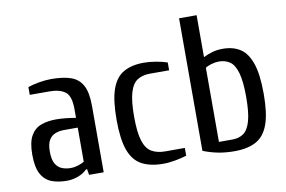

<svg xmlns="http://www.w3.org/2000/svg" viewBox="-75 -830 1445 970"><g transform="rotate(-10 647.5 -345.0)"><path d="M195 10Q150 10 116.5 -3Q83 -16 64 -50.5Q45 -85 45 -150Q45 -213 64 -246.5Q83 -280 116.5 -292.5Q150 -305 195 -305Q218 -305 245.5 -302Q273 -299 295 -295V-340Q295 -408 266.5 -429Q238 -450 185 -450H85V-490Q108 -498 141.5 -504Q175 -510 205 -510Q265 -510 305 -496.5Q345 -483 365 -446.5Q385 -410 385 -340V0H310L305 -30H300Q281 -11 253 -0.5Q225 10 195 10ZM225 -50Q244 -50 264 -56.5Q284 -63 295 -70V-245H225Q200 -245 179.5 -237Q159 -229 147 -208.5Q135 -188 135 -150Q135 -110 147 -88.5Q159 -67 179.5 -58.5Q200 -50 225 -50Z M690 10Q623 10 579.5 -13.5Q536 -37 515.5 -93.5Q495 -150 495 -250Q495 -350 515 -406.5Q535 -463 576.5 -486.5Q618 -510 680 -510Q710 -510 744 -504Q778 -498 800 -490V-450H700Q663 -450 637 -433.5Q611 -417 598 -373.5Q585 -330 585 -250Q585 -170 598.5 -126.5Q612 -83 640 -66.5Q668 -50 710 -50H810V-10Q788 -3 754 3.5Q720 10 690 10Z M1055 10Q1010 10 971.5 2.5Q933 -5 895 -20V-700H985V-485Q1008 -496 1031.5 -503Q1055 -510 1085 -510Q1138 -510 1174.5 -486.5Q1211 -463 1230.5 -406.5Q1250 -350 1250 -250Q1250 -150 1229.5 -93.5Q1209 -37 1166 -13.5Q1123 10 1055 10ZM985 -50H1055Q1088 -50 1111.5 -66.5Q1135 -83 1147.5 -126.5Q1160 -170 1160 -250Q1160 -330 1147.5 -373.5Q1135 -417 1111.5 -433.5Q1088 -450 1055 -450Q1036 -450 1016 -444Q996 -438 985 -430Z"/></g></svg>

Font: Cuprum
Style: Regular
Weight: 400
Designer: Jovanny Lemonad
Foundry: Jovanny Lemonad
Version: Version 3.000